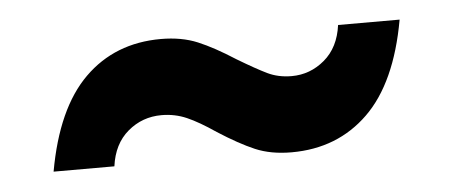

<svg xmlns="http://www.w3.org/2000/svg" viewBox="-28 -448 609 258"><g transform="rotate(-5 276.5 -319.5)"><path d="M36 -238Q51 -322 92 -362.5Q133 -403 195 -403Q223 -403 244.5 -394Q266 -385 294 -367Q319 -352 333.5 -345Q348 -338 366 -338Q391 -338 410.5 -354.5Q430 -371 434 -401H517Q502 -317 460.5 -276.5Q419 -236 357 -236Q329 -236 308 -245Q287 -254 259 -272Q237 -287 221 -294Q205 -301 187 -301Q161 -301 141.5 -284.5Q122 -268 118 -238Z"/></g></svg>

Font: Poppins-Tabular Medium
Style: Regular
Weight: 500
Designer: Ninad Kale (Devanagari), Jonny Pinhorn (Latin)
Foundry: Indian Type Foundry
Version: Version 4.004